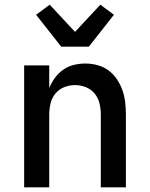

<svg xmlns="http://www.w3.org/2000/svg" viewBox="-20 -799 640 819"><path d="M83 0V-520H190V-423Q199 -446 214 -466.5Q229 -487 249.5 -501.5Q270 -516 294.5 -522Q319 -528 344 -528Q371 -528 396.5 -521Q422 -514 443 -498.5Q464 -483 479 -460.5Q494 -438 502.5 -413.5Q511 -389 514 -362.5Q517 -336 517 -310V0H410V-310Q410 -334 404.5 -357.5Q399 -381 384 -399.5Q369 -418 346.5 -427Q324 -436 300 -436Q276 -436 253.5 -427Q231 -418 216 -399.5Q201 -381 195.5 -357.5Q190 -334 190 -310V0ZM241 -600 134 -736 192 -779 300 -663 408 -779 466 -736 359 -600Z"/></svg>

Font: Iosevka Semibold Extended
Style: Regular
Weight: 600
Width: 7
Monospace: yes
Designer: Belleve Invis
Foundry: Belleve Invis
Version: Version 32.5.0; ttfautohint (v1.8.4)